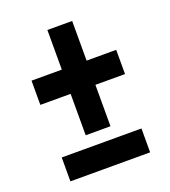

<svg xmlns="http://www.w3.org/2000/svg" viewBox="-118 -714 709 800"><g transform="rotate(-20 236.0 -313.5)"><path d="M424.3 -450.2V-342.8H48.8V-450.2ZM293 -626V-159.2H183.1V-626ZM411.1 -106.4V-0.5H57.6V-106.4Z"/></g></svg>

Font: Roboto Condensed SemiBold
Style: Regular
Weight: 600
Designer: Christian Robertson
Foundry: Google
Version: Version 3.008; 2023